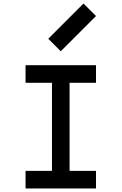

<svg xmlns="http://www.w3.org/2000/svg" viewBox="-20 -1070 690 1090"><path d="M275 -600H125V-700H525V-600H375V-100H525V0H125V-100H275ZM454 -1050 525 -979 325 -779 254 -850Z"/></svg>

Font: Monoikos Medium
Style: Regular
Weight: 500
Designer: Brian Krent
Version: Version 0.088